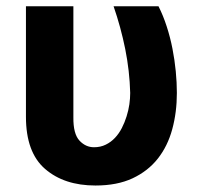

<svg xmlns="http://www.w3.org/2000/svg" viewBox="-20 -565 629 595"><path d="M60.4 -545.5H207.4V-201.7Q206.7 -149.9 226.6 -128.9Q245.7 -108.7 271.3 -108.7Q291.5 -108.7 307.7 -116.7Q323.9 -124.6 336.3 -137.8Q348.7 -150.9 357.6 -168.3Q366.5 -185.7 372.3 -204.4Q378.2 -223 380.9 -241.8Q383.5 -260.7 383.5 -277Q381.7 -345.2 368.1 -413Q354.4 -480.8 332 -545.5H471.2Q485.8 -516.7 496.6 -483.1Q507.5 -449.6 514.4 -414.4Q521.3 -379.3 524.7 -344.1Q528.1 -308.9 528.1 -277Q528.1 -217 513.8 -164.6Q499.6 -112.2 469.1 -73.5Q438.6 -34.8 390.8 -12.4Q343 9.9 275.9 9.9Q179 9.9 119.7 -41.5Q60.4 -92.7 60.4 -203.1Z"/></svg>

Font: Inter P
Style: Bold
Weight: 700
Designer: Rasmus Andersson
Foundry: rsms
Version: Version 3.018;git-588b23468